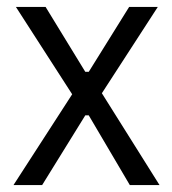

<svg xmlns="http://www.w3.org/2000/svg" viewBox="-20 -536 499 556"><path d="M19 0 189 -263 26 -516H112L227 -328H237L354 -516H437L275 -266L442 0H356L237 -202H227L102 0Z"/></svg>

Font: IBM Plex Sans Condensed
Style: Regular
Weight: 400
Width: 3
Designer: Mike Abbink, Paul van der Laan, Pieter van Rosmalen
Foundry: Bold Monday
Version: Version 3.201